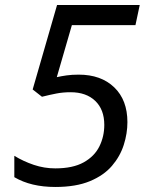

<svg xmlns="http://www.w3.org/2000/svg" viewBox="-20 -734 591 764"><path d="M200 10Q103 10 37 -29V-114Q73 -92 114.5 -78Q156 -64 200 -64Q270 -64 313 -88Q356 -112 375.5 -151.5Q395 -191 395 -237Q395 -298 359 -332.5Q323 -367 261 -367Q231 -367 205 -362Q179 -357 147 -349L110 -378L207 -714H536L519 -634H266L206 -427Q224 -431 245 -434Q266 -437 293 -437Q382 -437 434.5 -386.5Q487 -336 487 -248Q487 -203 472.5 -157.5Q458 -112 425.5 -74Q393 -36 337.5 -13Q282 10 200 10Z"/></svg>

Font: BC Sans
Style: Italic
Weight: 400
Italic angle: -12°
Designer: Monotype Design Team
Designer: Province of B.C.
Foundry: Monotype Imaging Inc.
Version: Version 2.000;GOOG;noto-source:20170915:90ef993387c0